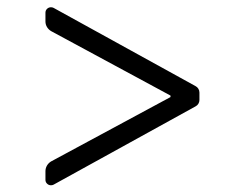

<svg xmlns="http://www.w3.org/2000/svg" viewBox="-20 -556 692 542"><path d="M123.9 -33Q117.5 -33 112.9 -37.5Q108.3 -41.9 108.3 -48.3V-72.8Q108.3 -81.3 112.7 -88.8Q117.2 -96.2 124.6 -100.5L461.3 -282V-286.2L124.6 -468Q117.2 -472.3 112.7 -479.6Q108.3 -486.9 108.3 -495.4V-520.2Q108.3 -526.6 112.9 -531.1Q117.5 -535.5 123.9 -535.5Q128.2 -535.5 131.4 -533.7L532 -312.9Q536.9 -310.4 540 -305.4Q543 -300.4 543 -294.7V-273.8Q543 -268.1 540 -263.1Q536.9 -258.2 532 -255.7L131.4 -34.8Q128.2 -33 123.9 -33Z"/></svg>

Font: DeltaSans Light
Style: Regular
Weight: 300
Designer: Rasmus Andersson
Foundry: rsms
Version: Version 3.012